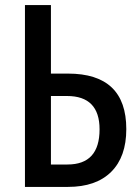

<svg xmlns="http://www.w3.org/2000/svg" viewBox="-20 -734 551 754"><path d="M78 0V-714H180V-445H247Q476 -445 476 -227Q476 -118 416.5 -59Q357 0 247 0ZM180 -88H245Q371 -88 371 -226Q371 -357 243 -357H180Z"/></svg>

Font: Noto Sans Condensed Medium
Style: Regular
Weight: 500
Width: 3
Designer: Monotype Design Team
Foundry: Monotype Imaging Inc.
Version: Version 2.013; ttfautohint (v1.8.4.7-5d5b)